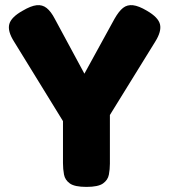

<svg xmlns="http://www.w3.org/2000/svg" viewBox="-20 -722 664 753"><path d="M556 -680Q601 -654 607.5 -626.5Q614 -599 589 -559L411 -271V-80Q411 -58 407 -37Q403 -16 384 -2.5Q365 11 319 11Q273 11 254 -2.5Q235 -16 231 -37.5Q227 -59 227 -82V-247L35 -559Q9 -600 16.5 -627.5Q24 -655 69 -680Q101 -699 123.5 -701.5Q146 -704 163 -690.5Q180 -677 195 -648L311 -433L429 -648Q446 -678 462.5 -691Q479 -704 501.5 -701.5Q524 -699 556 -680Z"/></svg>

Font: Fredoka SemiCondensed
Style: Bold
Weight: 700
Width: 4
Designer: Ben Nathan
Foundry: Milena B. Brandão, Ben Nathan
Version: Version 2.001